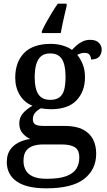

<svg xmlns="http://www.w3.org/2000/svg" viewBox="-20 -786 584 1046"><path d="M232 240Q125 240 71 202.5Q17 165 17 96Q17 58 34 32Q51 6 80 -9Q109 -24 145 -29Q123 -38 104 -59Q85 -80 85 -113Q85 -144 103 -166.5Q121 -189 157 -210Q113 -227 88 -268Q63 -309 63 -362Q63 -448 111.5 -497.5Q160 -547 257 -547Q293 -547 324.5 -537Q356 -527 372 -514Q385 -528 399.5 -540.5Q414 -553 432 -561Q450 -569 471 -569Q503 -569 518.5 -553Q534 -537 534 -516Q534 -494 521 -478Q508 -462 476 -462Q476 -476 468 -487Q460 -498 442 -498Q430 -498 420 -495Q410 -492 401 -487Q419 -465 431 -435Q443 -405 443 -364Q443 -289 397.5 -240Q352 -191 257 -191Q245 -191 228.5 -192.5Q212 -194 203 -196Q185 -187 172 -172.5Q159 -158 159 -136Q159 -118 171 -109Q183 -100 217 -100H332Q394 -100 431.5 -80.5Q469 -61 486.5 -27.5Q504 6 504 51Q504 138 438 189Q372 240 232 240ZM234 188Q303 188 341.5 173.5Q380 159 396 133Q412 107 412 73Q412 31 387.5 16Q363 1 316 1H213Q187 1 163 8Q139 15 123.5 34Q108 53 108 91Q108 119 120 141Q132 163 159.5 175.5Q187 188 234 188ZM254 -242Q285 -242 303.5 -255.5Q322 -269 329.5 -296.5Q337 -324 337 -365Q337 -408 329 -437Q321 -466 302.5 -480.5Q284 -495 253 -495Q223 -495 204.5 -480Q186 -465 177.5 -436Q169 -407 169 -364Q169 -303 189 -272.5Q209 -242 254 -242ZM208 -616Q217 -637 232 -664Q247 -691 263.5 -718Q280 -745 295 -766H343V-753Q338 -732 332 -706.5Q326 -681 320.5 -655Q315 -629 311 -606H208Z"/></svg>

Font: Noto Serif Armenian Medium
Style: Regular
Weight: 500
Version: Version 2.007